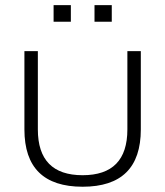

<svg xmlns="http://www.w3.org/2000/svg" viewBox="-20 -708 631 733"><path d="M73.2 -213.9V-512.7H124.5V-213.9Q124.5 -39.1 295.4 -39.1Q466.3 -39.1 466.3 -213.9V-512.7H517.6V-213.9Q517.6 4.9 295.4 4.9Q73.2 4.9 73.2 -213.9ZM406.7 -688.5V-625H340.8V-688.5ZM250.5 -688.5V-625H184.6V-688.5Z"/></svg>

Font: Sansation Light
Style: Light
Weight: 300
Designer: Bernd Montag
Version: Version 1.301